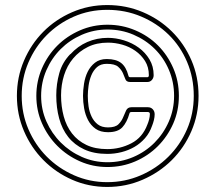

<svg xmlns="http://www.w3.org/2000/svg" viewBox="-20 -736 883 761"><path d="M496 -411Q481 -411 477 -422Q473 -433 467 -446.5Q461 -460 448 -471.5Q435 -483 403 -483Q379 -483 364.5 -470Q350 -457 342 -437.5Q334 -418 331 -396Q328 -374 328 -356Q328 -336 331 -314.5Q334 -293 343 -274Q352 -255 367.5 -243Q383 -231 408 -231Q437 -231 449.5 -243.5Q462 -256 468 -271Q474 -286 480 -298.5Q486 -311 501 -311H566Q578 -311 585.5 -303Q593 -295 593 -283Q593 -272 590 -260Q587 -248 583 -238Q573 -209 554.5 -188Q536 -167 512.5 -153.5Q489 -140 461.5 -133Q434 -126 405 -126Q352 -126 313.5 -144Q275 -162 250.5 -193Q226 -224 214.5 -266.5Q203 -309 203 -358Q203 -403 215 -446Q227 -489 259 -522V-521Q288 -553 326 -569.5Q364 -586 408 -586Q439 -586 471.5 -576Q504 -566 530 -547Q556 -528 572.5 -500.5Q589 -473 589 -438Q589 -427 582 -419Q575 -411 564 -411ZM670 -356Q670 -411 649.5 -459Q629 -507 593 -542.5Q557 -578 509 -598.5Q461 -619 406 -619Q352 -619 304 -598Q256 -577 220.5 -541.5Q185 -506 164 -458Q143 -410 143 -356Q143 -302 164 -254.5Q185 -207 221 -171Q257 -135 304.5 -114Q352 -93 406 -93Q460 -93 508 -113.5Q556 -134 592 -170Q628 -206 649 -254Q670 -302 670 -356ZM405 -716Q480 -716 546 -688Q612 -660 661 -611.5Q710 -563 738.5 -497.5Q767 -432 767 -356Q767 -282 738.5 -216Q710 -150 660.5 -101Q611 -52 545 -23.5Q479 5 405 5Q331 5 266 -23.5Q201 -52 152 -101.5Q103 -151 75 -216.5Q47 -282 47 -356Q47 -430 75 -495.5Q103 -561 151.5 -610Q200 -659 265.5 -687.5Q331 -716 405 -716ZM405 -697Q334 -697 272.5 -670Q211 -643 165 -596.5Q119 -550 92.5 -488Q66 -426 66 -356Q66 -286 92.5 -224Q119 -162 165 -115.5Q211 -69 273 -41.5Q335 -14 405 -14Q475 -14 537.5 -41Q600 -68 647 -114.5Q694 -161 721 -223Q748 -285 748 -356Q748 -428 721.5 -490.5Q695 -553 648.5 -598.5Q602 -644 539.5 -670.5Q477 -697 405 -697ZM689 -356Q689 -297 666.5 -246Q644 -195 605.5 -156.5Q567 -118 515.5 -96Q464 -74 406 -74Q348 -74 297 -96.5Q246 -119 207.5 -157.5Q169 -196 146.5 -247Q124 -298 124 -356Q124 -414 146.5 -465.5Q169 -517 207 -555Q245 -593 296.5 -615.5Q348 -638 406 -638Q464 -638 516 -616Q568 -594 606 -556Q644 -518 666.5 -466.5Q689 -415 689 -356ZM564 -430Q570 -430 570 -438Q570 -470 555 -494Q540 -518 516.5 -534.5Q493 -551 464.5 -559Q436 -567 408 -567Q363 -567 328.5 -550Q294 -533 270 -504.5Q246 -476 234 -438Q222 -400 222 -358Q222 -314 232.5 -275Q243 -236 265.5 -207Q288 -178 322.5 -161.5Q357 -145 405 -145Q456 -145 500.5 -168Q545 -191 564 -242Q568 -251 571 -262.5Q574 -274 574 -284Q574 -292 566 -292H501Q494 -292 493 -286Q483 -251 465 -231.5Q447 -212 408 -212Q378 -212 359 -225.5Q340 -239 329 -260Q318 -281 313.5 -306.5Q309 -332 309 -356Q309 -378 313 -404Q317 -430 327.5 -451.5Q338 -473 356.5 -487.5Q375 -502 403 -502Q440 -502 460 -486.5Q480 -471 489 -436Q490 -430 496 -430Z"/></svg>

Font: RonaldsonGothicLicht
Style: Regular
Weight: 400
Designer: Mr. Robertson for MacKellar, Smiths & Jordan Co. Philadelphia
Foundry: CAT-Fonts Peter Wiegel
Version: 1.000